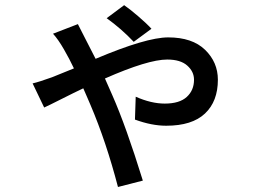

<svg xmlns="http://www.w3.org/2000/svg" viewBox="-20 -665 1040 762"><path d="M581.1 -550.8 510.7 -499Q461.9 -550.8 403.3 -592.8L472.7 -644.5Q494.1 -629.9 527.8 -601.1Q561.5 -572.3 581.1 -550.8ZM190.4 -531.2 289.1 -569.3Q293.9 -559.6 303.7 -540.5Q313.5 -521.5 315.4 -517.6Q338.9 -472.7 359.4 -431.6Q560.5 -516.6 647.5 -516.6Q743.2 -516.6 793.9 -467.3Q844.7 -418 844.7 -348.6Q844.7 -262.7 793.5 -214.4Q742.2 -166 639.6 -166Q582 -166 515.6 -190.4L518.6 -281.2Q580.1 -253.9 633.8 -253.9Q692.4 -253.9 721.2 -280.3Q750 -306.6 750 -348.6Q750 -380.9 723.1 -404.8Q696.3 -428.7 643.6 -428.7Q567.4 -428.7 396.5 -353.5Q421.9 -294.9 425.8 -287.1Q480.5 -163.1 546.9 51.8L448.2 77.1Q401.4 -102.5 338.9 -249Q335 -258.8 325.2 -280.8Q315.4 -302.7 310.5 -314.5Q275.4 -297.9 223.1 -271.5Q170.9 -245.1 155.3 -238.3L109.4 -334Q134.8 -339.8 186.5 -358.4Q190.4 -360.4 273.4 -393.6Q255.9 -430.7 233.4 -469.7Q210.9 -508.8 190.4 -531.2Z"/></svg>

Font: Gen Shin Gothic Monospace Medium
Style: Regular
Weight: 500
Designer: [Source Han Sans]
Ryoko NISHIZUKA  (kana & ideographs); Paul D. Hunt (Latin, Greek & Cyrillic); Wenlong ZHANG  (bopomofo
Version: Version 1.002.20150607